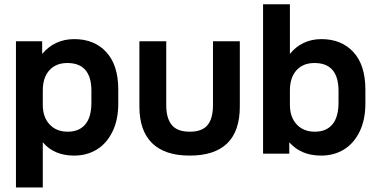

<svg xmlns="http://www.w3.org/2000/svg" viewBox="-20 -710 1752 887"><path d="M53.7 -519.5H174.8V-460.9Q232.4 -529.3 323.2 -529.3Q416 -529.3 471.2 -469.2Q526.4 -409.2 526.4 -295.9V-231.4Q526.4 -156.2 499.5 -101.6Q472.7 -46.9 426.8 -19Q380.9 8.8 322.3 8.8Q229.5 8.8 177.7 -52.7V156.2H53.7ZM402.3 -236.3V-290Q402.3 -418.9 291 -418.9Q238.3 -418.9 208 -385.3Q177.7 -351.6 177.7 -292V-225.6Q177.7 -168.9 209 -135.3Q240.2 -101.6 293 -101.6Q345.7 -101.6 374 -135.3Q402.3 -168.9 402.3 -236.3Z M624 -217.8V-519.5H748V-223.6Q748 -164.1 773.4 -132.8Q798.8 -101.6 856.4 -101.6Q914.1 -101.6 939 -132.3Q963.9 -163.1 963.9 -223.6V-519.5H1087.9V-217.8Q1087.9 -104.5 1029.8 -47.9Q971.7 8.8 856.4 8.8Q741.2 8.8 682.6 -48.8Q624 -106.4 624 -217.8Z M1316.4 -52.7V0H1195.3V-690.4H1319.3V-460.9Q1344.7 -493.2 1381.8 -511.2Q1418.9 -529.3 1464.8 -529.3Q1557.6 -529.3 1612.8 -469.2Q1668 -409.2 1668 -295.9V-231.4Q1668 -156.2 1641.1 -101.6Q1614.3 -46.9 1568.4 -19Q1522.5 8.8 1463.9 8.8Q1370.1 8.8 1316.4 -52.7ZM1543.9 -236.3V-290Q1543.9 -418.9 1432.6 -418.9Q1379.9 -418.9 1349.6 -385.3Q1319.3 -351.6 1319.3 -292V-225.6Q1319.3 -168.9 1350.6 -135.3Q1381.8 -101.6 1434.6 -101.6Q1487.3 -101.6 1515.6 -135.3Q1543.9 -168.9 1543.9 -236.3Z"/></svg>

Font: Dinish Expanded
Style: Bold
Weight: 700
Width: 7
Designer: Charles Nix
Foundry: Playbeing
Version: Version 2.005; ttfautohint (v1.8.3)